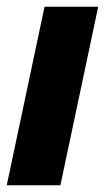

<svg xmlns="http://www.w3.org/2000/svg" viewBox="-27 -549 311 569"><path d="M264 -529 152 0H-7L105 -529Z"/></svg>

Font: Rosa Sans Black
Style: Italic
Weight: 900
Italic angle: -12°
Designer: Pentagram / MCKL
Foundry: Pentagram / MCKL
Version: Version 1.005;September 16, 2019;FontCreator 11.5.0.2425 64-